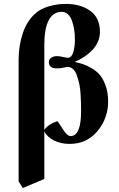

<svg xmlns="http://www.w3.org/2000/svg" viewBox="-20 -718 602 971"><path d="M204.1 -488.8V-61Q226.1 -91.8 271 -105Q273.9 -102.1 296.9 -65.9Q319.8 -29.8 336.9 -29.8Q390.1 -29.8 390.1 -157.2Q390.1 -179.2 389.6 -196Q389.2 -212.9 387.5 -242.2Q385.7 -271.5 381.1 -292.7Q376.5 -314 369.1 -335.4Q361.8 -356.9 349.6 -368.4Q337.4 -379.9 320.8 -379.9Q318.8 -379.9 302 -376Q285.2 -372.1 268.1 -372.1Q227.1 -372.1 227.1 -403.8Q227.1 -418 239 -426Q251 -434.1 268.1 -434.1Q281.2 -434.1 299.1 -429.9Q316.9 -425.8 323.2 -425.8Q341.8 -425.8 350.3 -453.4Q358.9 -481 358.9 -516.6Q358.9 -543.5 355.2 -567.4Q351.6 -591.3 344.2 -612.3Q336.9 -633.3 323.7 -645.8Q310.5 -658.2 293 -658.2Q204.1 -657.7 204.1 -488.8ZM74.2 199.2V-416Q74.2 -487.3 95.7 -551.3Q117.2 -615.2 162.6 -653.3Q188 -674.8 229 -686.5Q270 -698.2 313 -698.2Q387.7 -698.2 436.5 -663.1Q485.4 -627.9 485.4 -557.1Q485.4 -530.3 474.6 -506.1Q463.9 -481.9 445.3 -463.1Q426.8 -444.3 405 -430.2Q383.3 -416 357.9 -404.8Q381.3 -399.4 399.2 -393.8Q417 -388.2 442.9 -373.3Q468.8 -358.4 485.4 -338.6Q502 -318.8 514.4 -284.2Q526.9 -249.5 526.9 -205.6Q526.9 -119.6 472.9 -54.9Q418.9 9.8 332 9.8Q288.1 9.8 252.9 -7.6Q217.8 -24.9 204.1 -54.2V187L95.2 232.9Z"/></svg>

Font: Linux Libertine
Style: Bold
Weight: 700
Designer: Philipp H. Poll
Foundry: Philipp H. Poll
Version: Version 5.0.3